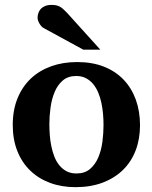

<svg xmlns="http://www.w3.org/2000/svg" viewBox="-20 -754 624 786"><path d="M403.8 -242.2Q403.8 -263.2 401.9 -286.4Q399.9 -309.6 395.3 -332Q390.6 -354.5 382.3 -374.5Q374 -394.5 361.6 -409.7Q349.1 -424.8 332 -433.8Q314.9 -442.9 292 -442.9Q258.3 -442.9 236.8 -424.3Q215.3 -405.8 203.4 -376.7Q191.4 -347.7 186.8 -313Q182.1 -278.3 182.1 -246.1Q182.1 -224.6 183.8 -201.2Q185.5 -177.7 190.2 -155.3Q194.8 -132.8 202.6 -112.8Q210.4 -92.8 222.9 -77.4Q235.4 -62 252.4 -53Q269.5 -43.9 293 -43.9Q327.1 -43.9 348.6 -62.3Q370.1 -80.6 382.3 -109.4Q394.5 -138.2 399.2 -173.3Q403.8 -208.5 403.8 -242.2ZM553.2 -241.2Q553.2 -185.1 535.4 -138.4Q517.6 -91.8 483.4 -58.3Q449.2 -24.9 400.1 -6.3Q351.1 12.2 289.1 12.2Q231.9 12.2 184.8 -5.4Q137.7 -22.9 103.8 -55.7Q69.8 -88.4 51 -135.5Q32.2 -182.6 32.2 -242.2Q32.2 -303.7 51.8 -351.6Q71.3 -399.4 106.2 -432.4Q141.1 -465.3 189.5 -482.7Q237.8 -500 295.9 -500Q357.9 -500 405.8 -481Q453.6 -461.9 486.3 -427.5Q519 -393.1 536.1 -345.7Q553.2 -298.3 553.2 -241.2ZM320.8 -550.8 158.7 -639.2Q153.3 -642.1 148.9 -647.2Q144.5 -652.3 141.1 -658.2Q137.7 -664.1 135.7 -670.2Q133.8 -676.3 133.8 -681.2Q133.8 -689.9 136.7 -699.5Q139.6 -709 146.2 -716.6Q152.8 -724.1 163.8 -729Q174.8 -733.9 190.9 -733.9Q201.2 -733.9 209 -732.4Q216.8 -731 223.9 -727.3Q231 -723.6 238 -717.5Q245.1 -711.4 253.9 -702.1L390.6 -550.8Z"/></svg>

Font: Charis SIL Eur
Style: Bold
Weight: 700
Foundry: SIL International
Version: Version 5.000